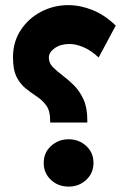

<svg xmlns="http://www.w3.org/2000/svg" viewBox="-20 -709 480 729"><path d="M29.3 -491.2Q29.3 -549.8 58.6 -594.5Q87.9 -639.2 135.7 -664.3Q183.6 -689.5 239.7 -689.5Q284.7 -689.5 331.3 -670.9Q377.9 -652.3 419.4 -611.8L354.5 -490.7Q325.2 -518.1 296.6 -530Q268.1 -542 243.7 -542Q210 -542 187.7 -526.1Q165.5 -510.3 165.5 -490.2Q165.5 -470.2 180.2 -454.8Q194.8 -439.5 216.6 -423.3Q238.3 -407.2 260.3 -385.5Q282.2 -363.8 296.9 -332Q311.5 -300.3 311.5 -253.4V-243.7H170.4V-252.4Q170.4 -287.6 156.2 -307.6Q142.1 -327.6 121.1 -341.6Q100.1 -355.5 78.9 -372.1Q57.6 -388.7 43.5 -416Q29.3 -443.4 29.3 -491.2ZM146 -90.3Q146 -129.4 173.8 -154.8Q201.7 -180.2 240.7 -180.2Q279.8 -180.2 307.4 -154.8Q335 -129.4 335 -90.3Q335 -51.8 307.4 -26.1Q279.8 -0.5 240.7 -0.5Q200.7 -0.5 173.3 -26.1Q146 -51.8 146 -90.3Z"/></svg>

Font: Vazirmatn FD NL Black
Style: Regular
Weight: 900
Designer: Saber Rastikerdar
Foundry: Saber Rastikerdar
Version: Version 33.003